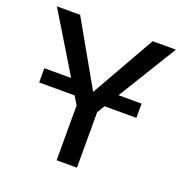

<svg xmlns="http://www.w3.org/2000/svg" viewBox="-119 -755 822 861"><g transform="rotate(20 292.0 -324.5)"><path d="M243 -262 219 -301H50V-369H178L8 -649H119L292 -344L465 -649H576L404 -369H514V-301H362L340 -265V0H243Z"/></g></svg>

Font: Play
Style: Regular
Weight: 400
Designer: Jonas Hecksher (Cyrillic expansion: Cyreal)
Foundry: Jonas Hecksher, Playtype, e-types AS
Version: Version 2.101; ttfautohint (v1.5.65-e2d9)